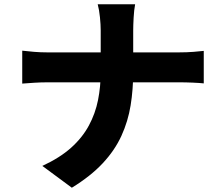

<svg xmlns="http://www.w3.org/2000/svg" viewBox="-20 -816 1040 898"><path d="M451 -674Q451 -700 447.5 -735Q444 -770 437 -796H612Q607 -770 605 -733.5Q603 -697 603 -673Q603 -645 603 -613.5Q603 -582 603 -548Q603 -514 603 -479Q603 -398 591 -323.5Q579 -249 548 -181Q517 -113 460.5 -52.5Q404 8 316 62L178 -40Q260 -78 312.5 -125Q365 -172 395.5 -228.5Q426 -285 438.5 -348Q451 -411 451 -479Q451 -514 451 -548Q451 -582 451 -614.5Q451 -647 451 -674ZM84 -579Q109 -576 139.5 -573.5Q170 -571 201 -571Q213 -571 249.5 -571Q286 -571 337 -571Q388 -571 447 -571Q506 -571 565.5 -571Q625 -571 677 -571Q729 -571 766 -571Q803 -571 817 -571Q854 -571 885 -573.5Q916 -576 933 -578V-426Q916 -428 882 -429.5Q848 -431 816 -431Q802 -431 765.5 -431Q729 -431 677 -431Q625 -431 566 -431Q507 -431 448 -431Q389 -431 338.5 -431Q288 -431 252 -431Q216 -431 204 -431Q171 -431 140.5 -429Q110 -427 84 -425Z"/></svg>

Font: Noto Sans JP ExtraBold
Style: Regular
Weight: 800
Designer: Ryoko NISHIZUKA  (kana, bopomofo & ideographs); Paul D. Hunt (Latin, Greek & Cyrillic); Sandoll Communications , Soo-you
Foundry: Adobe
Version: Version 2.004-H2;hotconv 1.0.118;makeotfexe 2.5.65603